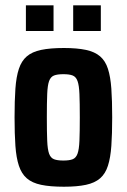

<svg xmlns="http://www.w3.org/2000/svg" viewBox="-20 -700 480 728"><path d="M222.4 8Q170.3 8 136 0.8Q101.7 -6.4 81.6 -23.9Q61.5 -41.4 51.6 -71.7Q41.6 -101.9 38.4 -146.9Q35.2 -191.9 35.2 -255Q35.2 -318.6 38.4 -363.8Q41.6 -409 51.6 -439Q61.5 -469 81.6 -486.3Q101.7 -503.6 136 -510.8Q170.3 -518 222.4 -518Q272 -518 305.8 -510.8Q339.5 -503.6 359.6 -486.3Q379.7 -469 389.3 -439Q399 -409 402.2 -363.8Q405.4 -318.6 405.4 -255Q405.4 -191.9 402.2 -146.9Q399 -101.9 389.3 -71.7Q379.7 -41.4 359.6 -23.9Q339.5 -6.4 305.8 0.8Q272 8 222.4 8ZM220.3 -91.3Q243.2 -91.3 255.7 -96.3Q268.2 -101.3 274 -117.4Q279.9 -133.6 281.2 -166.6Q282.6 -199.5 282.6 -255Q282.6 -310.5 281.2 -343.4Q279.9 -376.4 274 -392.6Q268.2 -408.7 255.7 -413.7Q243.2 -418.7 220.3 -418.7Q197.4 -418.7 184.7 -413.7Q172 -408.7 166.1 -392.6Q160.3 -376.4 159 -343.4Q157.6 -310.5 157.6 -255Q157.6 -199.5 159 -166.6Q160.3 -133.6 166.1 -117.4Q172 -101.3 184.7 -96.3Q197.4 -91.3 220.3 -91.3ZM78.2 -582.4V-679.9H183V-582.4ZM257.5 -582.4V-679.9H362.3V-582.4Z"/></svg>

Font: Saira Thin Condensed
Style: Regular
Weight: 100
Width: 3
Version: Version 1.101